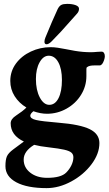

<svg xmlns="http://www.w3.org/2000/svg" viewBox="-20 -680 560 989"><path d="M520 -390Q520 -382 516 -370Q512 -358 506 -350Q500 -343 493 -343H466Q440 -343 430 -335Q429 -334 427 -333Q425 -332 425 -320.5Q425 -309 425 -288Q425 -236 397.5 -191.5Q370 -147 323 -120.5Q276 -94 222 -94Q189 -94 152 -107Q136 -94 136 -84Q136 -69 165.5 -62Q195 -55 281 -48Q393 -39 442.5 -14.5Q492 10 492 57Q492 112 451.5 166Q411 220 347.5 254.5Q284 289 220 289Q120 289 64 259Q8 229 8 176Q8 143 15.5 125.5Q23 108 49 89L103 49Q35 17 35 -45Q35 -67 63 -85Q97 -107 116 -126Q78 -149 55.5 -184.5Q33 -220 33 -263Q33 -313 62 -352.5Q91 -392 139 -414.5Q187 -437 241 -437Q258 -437 278 -434Q298 -431 318 -427L366 -418Q408 -411 448 -411Q462 -411 482 -413L503 -414Q511 -414 515.5 -407.5Q520 -401 520 -390ZM299 -268Q299 -325 280.5 -359Q262 -393 231 -393Q203 -393 184 -359Q165 -325 165 -273Q165 -216 185 -178Q205 -140 234 -140Q264 -140 281.5 -174.5Q299 -209 299 -268ZM232 79Q186 74 156 66Q102 99 102 142Q102 183 136 209.5Q170 236 223 236Q294 236 321 209Q338 192 348 171Q358 150 358 130Q358 115 347.5 106Q337 97 310.5 91Q284 85 232 79ZM209 -465Q209 -475 214 -487Q228 -522 247.5 -567Q267 -612 277 -633Q285 -649 295.5 -654.5Q306 -660 326 -660Q352 -660 369.5 -653.5Q387 -647 387 -635Q387 -621 377 -610L352 -582Q291 -512 246 -467Q231 -452 220 -452Q209 -452 209 -465Z"/></svg>

Font: EB Garamond ExtraBold
Style: Regular
Weight: 800
Designer: Georg Duffner and Octavio Pardo
Foundry: Georg Duffner
Version: Version 1.000